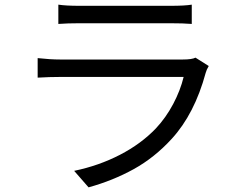

<svg xmlns="http://www.w3.org/2000/svg" viewBox="-20 -765 1040 826"><path d="M321 -740H714Q775 -740 805 -745V-662Q769 -665 713 -665H321Q271 -665 231 -662V-745Q264 -740 321 -740ZM865 -452Q817 -275 719 -168Q645 -87 555.5 -37.5Q466 12 361 41L299 -30Q405 -52 496 -99Q587 -146 651 -213Q694 -259 725 -317.5Q756 -376 770 -434H239Q194 -434 142 -431V-515Q196 -509 239 -509H766Q806 -509 821 -517L878 -481Q868 -464 865 -452Z"/></svg>

Font: Noto Sans SC
Style: Regular
Weight: 400
Designer: Ryoko NISHIZUKA ____ (kana & ideographs); Paul D. Hunt (Latin, Greek & Cyrillic); Wenlong ZHANG ___ (bopomofo); Sandoll 
Foundry: Adobe Systems Incorporated
Version: Version 1.004